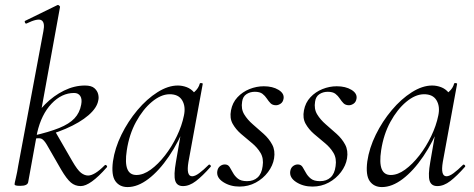

<svg xmlns="http://www.w3.org/2000/svg" viewBox="-20 -746 1923 779"><path d="M62.4 8Q48.2 8 43.6 6.3Q39 4.6 39 1.6Q39 -1.6 44.5 -24.8Q50 -48 54 -74L156 -619.4Q163.2 -654.6 148.3 -663.8Q133.4 -673 87.6 -650.6Q83.6 -648.8 81.2 -654.8Q78.8 -660.8 82.8 -661.8L212.2 -725Q216.2 -727 220.3 -723.2Q224.4 -719.4 223.4 -717L130.8 -207.4L94.4 -7.2Q91.8 8 62.4 8ZM307.4 9Q284.6 9 267.5 -5.5Q250.4 -20 228 -58L170 -158.8Q158.4 -178.4 148.3 -183.1Q138.2 -187.8 113.4 -181.8L204 -212.4L273.2 -92.4Q294.2 -56 308.6 -44.9Q323 -33.8 337.6 -33.8Q350 -33.8 366.8 -43.9Q383.6 -54 404.4 -75Q408.4 -79 412.4 -74.5Q416.4 -70 413.2 -67Q346.4 9 307.4 9ZM113.4 -181.8V-195Q179.4 -210.2 220.1 -226.7Q260.8 -243.2 282.1 -265.7Q303.4 -288.2 309.4 -321.4Q313.8 -344 305.7 -356.4Q297.6 -368.8 280.6 -368.8Q230.2 -368.8 189 -325.3Q147.8 -281.8 130.8 -207.4L104 -243Q128 -287.8 162.9 -322.8Q197.8 -357.8 239.7 -378.4Q281.6 -399 324.6 -399Q351 -399 363.1 -388.2Q375.2 -377.4 378.4 -363.4Q381.6 -349.4 378.8 -339Q373.8 -308.6 339 -278.5Q304.2 -248.4 246.3 -223.5Q188.4 -198.6 113.4 -181.8Z M497.6 13Q465.2 13 448.1 -11.1Q431 -35.2 438.2 -91Q446 -145.2 472.7 -199.5Q499.4 -253.8 537.5 -299.1Q575.6 -344.4 618.7 -371.7Q661.8 -399 701.4 -399Q719.8 -399 737.6 -392.3Q755.4 -385.6 768.1 -370.3Q780.8 -355 782.8 -330.4L740.4 -357Q752.6 -359 769.1 -373.4Q785.6 -387.8 790.6 -407Q792.6 -410 798.1 -408.8Q803.6 -407.6 802.6 -405.6L744.6 -89Q734.8 -30.8 759.6 -30.8Q771.2 -30.8 788.4 -43.5Q805.6 -56.2 826.4 -77Q829.4 -80 833.4 -76Q837.4 -72 834.4 -69Q801.8 -32 775.1 -11.5Q748.4 9 722.4 9Q697.6 9 690.9 -12.9Q684.2 -34.8 693.8 -89L718 -229L735 -246Q705.4 -170.4 665.4 -111.6Q625.4 -52.8 582 -19.9Q538.6 13 497.6 13ZM533.6 -36Q561.6 -36 591.6 -57.8Q621.6 -79.6 649.3 -115.2Q677 -150.8 697.5 -193.5Q718 -236.2 726.2 -277Q734.2 -314 719 -339.2Q703.8 -364.4 666.6 -363.6Q632.2 -362.8 596 -332.6Q559.8 -302.4 532 -251.6Q504.2 -200.8 494.4 -136Q486.8 -85.8 496.4 -60.9Q506 -36 533.6 -36Z M951.8 11Q914 11 885.8 -7.2Q857.6 -25.4 861.6 -51.4Q863.8 -65 872.8 -71.9Q881.8 -78.8 892.2 -78.8Q905 -78.8 911.6 -68.4Q918.2 -58 925.2 -44.9Q932.2 -31.8 945 -21.4Q957.8 -11 982.2 -11Q1009 -11 1025.4 -26.2Q1041.8 -41.4 1045.6 -71.8Q1050.4 -103 1037.1 -125.5Q1023.8 -148 1001.5 -166.1Q979.2 -184.2 957.8 -202.8Q936.4 -221.4 923.8 -244.1Q911.2 -266.8 917.2 -298.2Q923 -329.4 943.4 -351.3Q963.8 -373.2 992.2 -384.6Q1020.6 -396 1050.2 -396Q1086 -396 1109.8 -381.6Q1133.6 -367.2 1130.6 -346.4Q1128.4 -332 1118.8 -325.5Q1109.2 -319 1100 -319Q1085.6 -319 1077.6 -327.2Q1069.6 -335.4 1062.5 -346.3Q1055.4 -357.2 1044.8 -365.4Q1034.2 -373.6 1013.6 -373.6Q994.8 -373.6 980 -364Q965.2 -354.4 962.4 -333.8Q957.4 -304.2 970.7 -282.2Q984 -260.2 1006 -241.3Q1028 -222.4 1049.8 -202.8Q1071.6 -183.2 1084.4 -159.2Q1097.2 -135.2 1092 -103.2Q1087.2 -74.2 1067.4 -47.8Q1047.6 -21.4 1017.7 -5.2Q987.8 11 951.8 11Z M1247.8 11Q1210 11 1181.8 -7.2Q1153.6 -25.4 1157.6 -51.4Q1159.8 -65 1168.8 -71.9Q1177.8 -78.8 1188.2 -78.8Q1201 -78.8 1207.6 -68.4Q1214.2 -58 1221.2 -44.9Q1228.2 -31.8 1241 -21.4Q1253.8 -11 1278.2 -11Q1305 -11 1321.4 -26.2Q1337.8 -41.4 1341.6 -71.8Q1346.4 -103 1333.1 -125.5Q1319.8 -148 1297.5 -166.1Q1275.2 -184.2 1253.8 -202.8Q1232.4 -221.4 1219.8 -244.1Q1207.2 -266.8 1213.2 -298.2Q1219 -329.4 1239.4 -351.3Q1259.8 -373.2 1288.2 -384.6Q1316.6 -396 1346.2 -396Q1382 -396 1405.8 -381.6Q1429.6 -367.2 1426.6 -346.4Q1424.4 -332 1414.8 -325.5Q1405.2 -319 1396 -319Q1381.6 -319 1373.6 -327.2Q1365.6 -335.4 1358.5 -346.3Q1351.4 -357.2 1340.8 -365.4Q1330.2 -373.6 1309.6 -373.6Q1290.8 -373.6 1276 -364Q1261.2 -354.4 1258.4 -333.8Q1253.4 -304.2 1266.7 -282.2Q1280 -260.2 1302 -241.3Q1324 -222.4 1345.8 -202.8Q1367.6 -183.2 1380.4 -159.2Q1393.2 -135.2 1388 -103.2Q1383.2 -74.2 1363.4 -47.8Q1343.6 -21.4 1313.7 -5.2Q1283.8 11 1247.8 11Z M1529.6 13Q1497.2 13 1480.1 -11.1Q1463 -35.2 1470.2 -91Q1478 -145.2 1504.7 -199.5Q1531.4 -253.8 1569.5 -299.1Q1607.6 -344.4 1650.7 -371.7Q1693.8 -399 1733.4 -399Q1751.8 -399 1769.6 -392.3Q1787.4 -385.6 1800.1 -370.3Q1812.8 -355 1814.8 -330.4L1772.4 -357Q1784.6 -359 1801.1 -373.4Q1817.6 -387.8 1822.6 -407Q1824.6 -410 1830.1 -408.8Q1835.6 -407.6 1834.6 -405.6L1776.6 -89Q1766.8 -30.8 1791.6 -30.8Q1803.2 -30.8 1820.4 -43.5Q1837.6 -56.2 1858.4 -77Q1861.4 -80 1865.4 -76Q1869.4 -72 1866.4 -69Q1833.8 -32 1807.1 -11.5Q1780.4 9 1754.4 9Q1729.6 9 1722.9 -12.9Q1716.2 -34.8 1725.8 -89L1750 -229L1767 -246Q1737.4 -170.4 1697.4 -111.6Q1657.4 -52.8 1614 -19.9Q1570.6 13 1529.6 13ZM1565.6 -36Q1593.6 -36 1623.6 -57.8Q1653.6 -79.6 1681.3 -115.2Q1709 -150.8 1729.5 -193.5Q1750 -236.2 1758.2 -277Q1766.2 -314 1751 -339.2Q1735.8 -364.4 1698.6 -363.6Q1664.2 -362.8 1628 -332.6Q1591.8 -302.4 1564 -251.6Q1536.2 -200.8 1526.4 -136Q1518.8 -85.8 1528.4 -60.9Q1538 -36 1565.6 -36Z"/></svg>

Font: Cormorant Garamond Light
Style: Italic
Weight: 300
Italic angle: -10°
Designer: Christian Thalmann (Catharsis Fonts)
Foundry: Catharsis Fonts
Version: Version 4.001